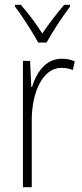

<svg xmlns="http://www.w3.org/2000/svg" viewBox="-20 -784 344 804"><path d="M140 -606H175C200 -651 241 -714 273 -756V-764H249C214 -723 186 -686 157 -644C131 -685 96 -732 67 -764H43V-756C71 -720 114 -653 140 -606ZM238 -538C169 -538 132 -477 114 -420H111L106 -529H76V0H113V-283C113 -393 157 -500 237 -500C255 -500 272 -496 285 -491L293 -527C276 -535 257 -538 238 -538Z"/></svg>

Font: Noto Sans Arabic UI Cn XLt
Style: Regular
Weight: 200
Width: 3
Designer: Monotype Design Team, Nadine Chahine and Nizar Qandah
Foundry: Monotype Imaging Inc.
Version: Version 2.010